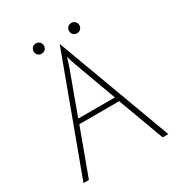

<svg xmlns="http://www.w3.org/2000/svg" viewBox="-168 -823 878 939"><g transform="rotate(-30 271.0 -354.0)"><path d="M31.2 0 270.1 -645.8H271.5L510.4 0H478.5L382.6 -259.7H157.6L61.8 0ZM166.7 -286.1H373.6L310.4 -458.3Q297.2 -495.1 288.5 -518.4Q279.9 -541.7 270.1 -575Q260.4 -541.7 252.1 -518.4Q243.8 -495.1 229.9 -458.3ZM370.8 -650Q362.5 -650 355.9 -653.8Q349.3 -657.6 345.5 -664.2Q341.7 -670.8 341.7 -679.2Q341.7 -687.5 345.5 -694.1Q349.3 -700.7 355.9 -704.5Q362.5 -708.3 370.8 -708.3Q379.2 -708.3 385.8 -704.5Q392.4 -700.7 396.2 -694.1Q400 -687.5 400 -679.2Q400 -670.8 396.2 -664.2Q392.4 -657.6 385.8 -653.8Q379.2 -650 370.8 -650ZM170.8 -650Q162.5 -650 155.9 -653.8Q149.3 -657.6 145.5 -664.2Q141.7 -670.8 141.7 -679.2Q141.7 -687.5 145.5 -694.1Q149.3 -700.7 155.9 -704.5Q162.5 -708.3 170.8 -708.3Q179.2 -708.3 185.8 -704.5Q192.4 -700.7 196.2 -694.1Q200 -687.5 200 -679.2Q200 -670.8 196.2 -664.2Q192.4 -657.6 185.8 -653.8Q179.2 -650 170.8 -650Z"/></g></svg>

Font: Afacad Flux Thin
Style: Regular
Weight: 250
Designer: Kristian Moeller
Foundry: Dicotype
Version: Version 1.100